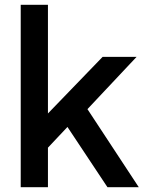

<svg xmlns="http://www.w3.org/2000/svg" viewBox="-20 -777 607 797"><path d="M66 0H179V-164L260 -250L426 0H556L343 -324L547 -541H406L179 -306V-757H66Z"/></svg>

Font: Custom Plus Jakarta Sans SemiBold
Style: Regular
Weight: 600
Designer: Gumpita Rahayu & FullSphere
Foundry: Tokotype & FullSphere
Version: Version 1.001;hotconv 1.0.117;makeotfexe 2.5.65602